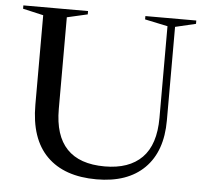

<svg xmlns="http://www.w3.org/2000/svg" viewBox="-52 -770 893 834"><g transform="rotate(5 394.5 -352.5)"><path d="M648 -280V-679.5L548.5 -700.5V-715H770.5V-700.5L681 -679.5V-271.5Q681 -136.5 607.2 -63.2Q533.5 10 398.5 10Q257.5 10 181.8 -65.8Q106 -141.5 106 -290V-680L16.5 -700.5V-715H298.5V-700.5L209 -680V-280Q209 -49 429 -49Q535 -49 591.5 -106Q648 -163 648 -280Z"/></g></svg>

Font: Newsreader 72pt
Style: Regular
Weight: 400
Designer: Hugues Gentile
Foundry: Production Type
Version: Version 1.003; ttfautohint (v1.8.3)